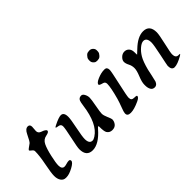

<svg xmlns="http://www.w3.org/2000/svg" viewBox="-12 -1224 1778 1778"><g transform="rotate(-45 876.5 -335.5)"><path d="M174.8 -126.5Q174.8 -78.1 209 -78.1Q221.7 -78.1 240.5 -84Q259.3 -89.8 272.9 -89.8Q291 -89.8 291 -72.8Q291 -51.3 239.3 -23.4Q187.5 4.4 151.9 4.4H143.1Q113.3 4.4 95.9 -20.8Q78.6 -45.9 78.6 -85.2Q78.6 -124.5 97.4 -218.5Q116.2 -312.5 116.2 -372.6Q116.2 -386.7 98.9 -399.2Q81.5 -411.6 81.5 -418.7Q81.5 -425.8 131.3 -459.5Q144 -468.3 175.8 -535.6Q198.2 -583 230 -583Q257.3 -583 257.3 -551.3L253.4 -498.5Q253.4 -469.2 284.2 -459Q332 -442.9 332 -425.5Q332 -408.2 290.3 -400.6Q248.5 -393.1 228.5 -351.8Q208.5 -310.5 191.7 -235.1Q174.8 -159.7 174.8 -126.5Z M519.5 -439.9Q559.1 -439.9 559.1 -379.9Q559.1 -346.7 539.8 -253.7Q520.5 -160.6 520.5 -127Q520.5 -64.9 563 -64.9Q577.1 -64.9 599.6 -79.6Q701.7 -145 729.5 -352.5Q735.4 -395 741.2 -409.2Q752 -435.1 781.7 -435.1Q799.8 -435.1 812 -412.1Q824.2 -389.2 824.2 -365.5Q824.2 -341.8 811 -272.5Q797.9 -203.1 797.9 -181.2Q797.9 -159.2 814.2 -121.8Q830.6 -84.5 830.6 -75.7Q830.6 -48.8 813 -26.4Q795.4 -3.9 760.7 -3.9Q726.1 -3.9 708.5 -31.7Q696.8 -50.3 696.8 -113.3Q696.3 -122.1 692.4 -122.1Q688.5 -122.1 673.8 -105.5Q582.5 0 500.5 0Q418.5 0 418.5 -95.7Q418.5 -122.1 440.7 -222.9Q462.9 -323.7 462.9 -351.8Q462.9 -379.9 432.6 -383.8Q405.3 -387.7 405.3 -392.3Q405.3 -397 424.3 -406.2Q491.7 -439.9 519.5 -439.9Z M1133.8 -676.3Q1152.3 -676.3 1166.5 -662.1Q1180.7 -647.9 1180.7 -630.9V-617.7Q1179.2 -611.8 1179.2 -604.2Q1179.2 -596.7 1163.8 -578.1Q1148.4 -559.6 1133.3 -559.6Q1130.4 -558.6 1127.9 -558.6L1120.6 -557.6H1114.7L1112.8 -558.1H1108.9Q1104 -559.6 1098.1 -559.6Q1092.3 -559.6 1078.9 -573Q1065.4 -586.4 1065.4 -605.5V-616.7Q1066.9 -622.6 1066.9 -629.9Q1066.9 -637.2 1082.5 -655.8Q1098.1 -674.3 1112.8 -674.3L1126 -676.3ZM1030.3 -340.3Q1030.3 -366.7 1007.3 -372.6Q966.8 -382.8 966.8 -392.6Q966.8 -413.6 1014.4 -433.6Q1062 -453.6 1100.1 -453.6H1106.9Q1137.7 -453.6 1137.7 -415.5Q1137.7 -394.5 1108.2 -263.7Q1078.6 -132.8 1078.6 -110.8Q1078.6 -88.9 1088.1 -80.8Q1097.7 -72.8 1122.6 -72.8Q1147.5 -72.8 1147.5 -64Q1147.5 -45.9 1108.9 -28.3Q1039.1 3.9 995.6 3.9Q952.1 3.9 952.1 -26.9V-33.2Q952.1 -46.9 970.5 -94.7Q988.8 -142.6 998 -175.3Q1030.3 -292 1030.3 -340.3Z M1590.3 -320.3Q1590.3 -385.7 1546.4 -385.7Q1522.9 -385.7 1491.5 -359.6Q1460 -333.5 1435.8 -293Q1411.6 -252.4 1389.6 -168Q1388.2 -161.6 1376 -104.7Q1363.8 -47.9 1360.8 -40Q1347.2 -5.9 1319.3 -5.9Q1291.5 -5.9 1279.3 -27.8Q1267.1 -49.8 1267.1 -81.5V-93.3Q1267.1 -126 1289.3 -179.9Q1311.5 -233.9 1311.5 -265.6Q1311.5 -297.4 1296.9 -325.4Q1282.2 -353.5 1282.2 -375.5Q1282.2 -397.5 1303.7 -418.9Q1325.2 -440.4 1352.8 -440.4Q1380.4 -440.4 1397.7 -421.4Q1415 -402.3 1415 -369.4Q1415 -336.4 1416.5 -336.4Q1418 -336.4 1454.6 -372.1Q1535.2 -450.2 1607.4 -450.7Q1691.9 -450.7 1691.9 -353.5Q1691.9 -323.7 1669.7 -227.1Q1647.5 -130.4 1647.5 -109.9Q1647.5 -62 1684.1 -62Q1702.6 -62 1702.6 -60.5Q1702.6 -55.7 1687.5 -46.9Q1618.7 -7.8 1580.8 -7.8Q1543 -7.8 1543 -61.5Q1543 -68.8 1566.7 -179.9Q1590.3 -291 1590.3 -320.3Z"/></g></svg>

Font: Averia Serif Libre
Style: Italic
Weight: 400
Italic angle: -7.90001°
Version: Version 1.002